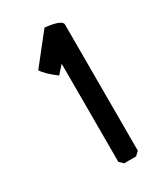

<svg xmlns="http://www.w3.org/2000/svg" viewBox="-174 -765 724 837"><g transform="rotate(-30 188.5 -346.0)"><path d="M192 -689Q276 -680 276 -656V-21L257 -3H197L178 -21V-515L143 -476Q116 -496 99.5 -512.5Q83 -529 75 -541Z"/></g></svg>

Font: Ekushey Kolom
Style: Bold
Weight: 700
Designer: Al Mamun Sumon
Foundry: Al Mamun Sumon
Version: Version 1.0